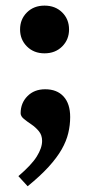

<svg xmlns="http://www.w3.org/2000/svg" viewBox="-20 -477 323 684"><path d="M45.5 150.5Q92 111 111 80.5Q130 50 130 25Q130 4.5 118.5 -9.5Q107 -23.5 91.8 -33.8Q76.5 -44 65 -53.5Q53.5 -63 53.5 -73.5Q53.5 -110 77.8 -134.5Q102 -159 141 -159Q183 -159 206.5 -133.2Q230 -107.5 230 -60Q230 -31 223.2 -2.8Q216.5 25.5 199.8 55Q183 84.5 153.5 117Q124 149.5 78.5 186.5ZM138.5 -457Q177 -457 201.5 -432.8Q226 -408.5 226 -372Q226 -336 201.5 -311.5Q177 -287 138.5 -287Q100.5 -287 76 -311.5Q51.5 -336 51.5 -372Q51.5 -408.5 76 -432.8Q100.5 -457 138.5 -457Z"/></svg>

Font: Newsreader 16pt 16pt
Style: Bold
Weight: 700
Version: Version 1.003